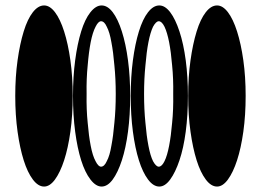

<svg xmlns="http://www.w3.org/2000/svg" viewBox="-20 -675 966 705"><path d="M777 -655Q755 -655 735.5 -630Q716 -605 702 -559.5Q688 -514 679.5 -453.5Q671 -393 671 -323Q671 -252 679.5 -191.5Q688 -131 702 -86.5Q716 -42 735.5 -16Q755 10 777 10Q798 10 817 -16Q836 -42 850.5 -86.5Q865 -131 873.5 -191.5Q882 -252 882 -323Q882 -393 873.5 -453.5Q865 -514 850.5 -559.5Q836 -605 817 -630Q798 -655 777 -655ZM565 -655Q543 -655 523.5 -630Q504 -605 490 -559.5Q476 -514 468 -453.5Q460 -393 460 -323Q460 -252 468 -191.5Q476 -131 490 -86.5Q504 -42 523.5 -16Q543 10 565 10Q586 10 605 -16Q624 -42 639 -86.5Q654 -131 662 -191.5Q670 -252 670 -323Q670 -393 662 -453.5Q654 -514 639 -559.5Q624 -605 605 -630Q586 -655 565 -655ZM563 -597Q574 -597 584 -577Q594 -556 601 -520Q608 -484 612 -435Q617 -386 616 -330Q617 -272 612 -224Q608 -176 601 -140Q594 -103 584 -83Q574 -63 563 -63Q553 -63 542 -83Q532 -103 525 -140Q518 -176 514 -224Q509 -272 509 -330Q509 -386 514 -435Q518 -484 525 -520Q532 -556 542 -577Q553 -597 563 -597ZM353 -655Q332 -655 312 -630Q292 -605 278 -559.5Q264 -514 256 -453.5Q248 -393 248 -323Q248 -252 256 -191.5Q264 -131 278 -86.5Q292 -42 312 -16Q332 10 353 10Q375 10 394 -16Q413 -42 427.5 -86.5Q442 -131 450 -191.5Q458 -252 458 -323Q458 -393 450 -453.5Q442 -514 427.5 -559.5Q413 -605 394 -630Q375 -655 353 -655ZM351 -597Q363 -597 372 -577Q383 -556 389 -520Q396 -484 400 -435Q405 -386 405 -330Q405 -272 400 -224Q396 -176 389 -140Q383 -103 372 -83Q363 -63 351 -63Q341 -63 331 -83Q320 -103 313 -140Q306 -176 302 -224Q297 -272 298 -330Q297 -386 302 -435Q306 -484 313 -520Q320 -556 331 -577Q341 -597 351 -597ZM142 -655Q120 -655 100.5 -630Q81 -605 67 -559.5Q53 -514 44.5 -453.5Q36 -393 36 -323Q36 -252 44.5 -191.5Q53 -131 67 -86.5Q81 -42 100.5 -16Q120 10 142 10Q163 10 182 -16Q201 -42 215.5 -86.5Q230 -131 238.5 -191.5Q247 -252 247 -323Q247 -393 238.5 -453.5Q230 -514 215.5 -559.5Q201 -605 182 -630Q163 -655 142 -655Z"/></svg>

Font: binaryhoriontal115
Style: Book
Weight: 400
Designer: Jelle Bosma - Monotype Design Team
Foundry: Monotype Imaging Inc.
Version: Version 2.003